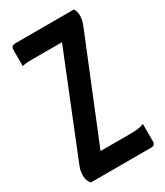

<svg xmlns="http://www.w3.org/2000/svg" viewBox="-177 -774 730 849"><g transform="rotate(-30 188.0 -350.0)"><path d="M25 -679Q25 -700 46 -700H346Q356 -683 356 -665Q356 -642 346 -617L135 -99H290Q333 -99 357 -109V-20Q357 0 337 0H28Q13 -17 13 -43Q13 -67 22 -90L228 -601H72Q42 -601 25 -596Z"/></g></svg>

Font: Yanone Kaffeesatz Bold
Style: Regular
Weight: 700
Designer: Yanone (Cyrillic: Daniel Pouzeot)
Foundry: Yanone
Version: Version 1.003;PS 001.003;hotconv 1.0.88;makeotf.lib2.5.64775